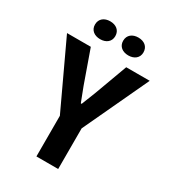

<svg xmlns="http://www.w3.org/2000/svg" viewBox="-217 -1033 1026 1146"><g transform="rotate(30 295.5 -459.5)"><path d="M393 -796C433 -796 463 -818 463 -857C463 -897 433 -919 393 -919C353 -919 323 -897 323 -857C323 -818 353 -796 393 -796ZM199 -796C239 -796 269 -818 269 -857C269 -897 239 -919 199 -919C159 -919 129 -897 129 -857C129 -818 159 -796 199 -796ZM220 0H370V-280L580 -729H418L336 -506L297 -407H291L253 -506L174 -729H10L220 -280Z"/></g></svg>

Font: Mona Sans SemiCondensed
Style: Bold
Weight: 700
Width: 4
Designer: Deni Anggara
Foundry: GitHub
Version: Version 2.000